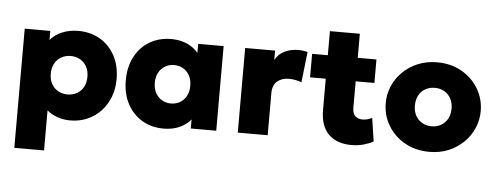

<svg xmlns="http://www.w3.org/2000/svg" viewBox="-54 -808 2996 1164"><g transform="rotate(5 1444.0 -226.0)"><path d="M65.5 210V-515H221V-460.5Q248.5 -492.5 292.2 -511.2Q336 -530 391.5 -530Q464.5 -530 522.5 -496.5Q580.5 -463 613.8 -401.8Q647 -340.5 647 -257.5Q647 -199.5 628 -150Q609 -100.5 574.2 -63.5Q539.5 -26.5 492.2 -5.8Q445 15 388 15Q347.5 15 311.8 2.8Q276 -9.5 246.5 -33.5V210ZM358 -140.5Q390 -140.5 415.5 -154.8Q441 -169 455.2 -195.2Q469.5 -221.5 469.5 -257.5Q469.5 -293.5 455 -319.8Q440.5 -346 415 -360.2Q389.5 -374.5 358 -374.5Q326.5 -374.5 301.2 -360.2Q276 -346 261.2 -319.8Q246.5 -293.5 246.5 -257.5Q246.5 -221.5 261 -195.2Q275.5 -169 300.8 -154.8Q326 -140.5 358 -140.5Z M955 15Q883 15 826 -18.5Q769 -52 736 -113.2Q703 -174.5 703 -257.5Q703 -320 722 -370.2Q741 -420.5 775 -456.2Q809 -492 855.2 -511Q901.5 -530 955 -530Q1025 -530 1075.5 -499.2Q1126 -468.5 1146 -416.5L1121 -377.5V-515H1276V0H1121V-137.5L1146 -98.5Q1126 -46.5 1075.5 -15.8Q1025 15 955 15ZM987.5 -140.5Q1018 -140.5 1042.5 -154.8Q1067 -169 1081.2 -195.2Q1095.5 -221.5 1095.5 -257.5Q1095.5 -293.5 1081.2 -319.8Q1067 -346 1042.5 -360.2Q1018 -374.5 987.5 -374.5Q957.5 -374.5 933 -360.2Q908.5 -346 894 -319.8Q879.5 -293.5 879.5 -257.5Q879.5 -221.5 894 -195.2Q908.5 -169 933 -154.8Q957.5 -140.5 987.5 -140.5Z M1407 0V-515H1589V-458Q1610 -496 1647.2 -513.5Q1684.5 -531 1729 -531Q1746.5 -531 1759.8 -528.8Q1773 -526.5 1786 -524L1765 -337.5Q1747.5 -344.5 1727.2 -348.2Q1707 -352 1687.5 -352Q1644.5 -352 1616.8 -328.2Q1589 -304.5 1589 -256.5V0Z M2099.5 15Q2010.5 15 1960.2 -34.8Q1910 -84.5 1910 -182.5V-661.5H2092V-515H2206V-372H2092V-212Q2092 -175 2109.5 -160Q2127 -145 2152.5 -145Q2167.5 -145 2182.8 -148.8Q2198 -152.5 2211 -160L2232.5 -18Q2209 -4.5 2174 5.2Q2139 15 2099.5 15ZM1814.5 -372V-515H1925.5V-372Z M2574 15Q2489 15 2423.8 -22.2Q2358.5 -59.5 2321.8 -121.2Q2285 -183 2285 -257.5Q2285 -311.5 2306 -360.5Q2327 -409.5 2365.8 -447.5Q2404.5 -485.5 2457.5 -507.8Q2510.5 -530 2574 -530Q2659 -530 2724.2 -492.8Q2789.5 -455.5 2826.2 -393.8Q2863 -332 2863 -257.5Q2863 -204 2842 -154.8Q2821 -105.5 2782.2 -67.5Q2743.5 -29.5 2690.8 -7.2Q2638 15 2574 15ZM2574 -140.5Q2605.5 -140.5 2630.8 -154.8Q2656 -169 2670.8 -195.2Q2685.5 -221.5 2685.5 -257.5Q2685.5 -293.5 2671 -319.8Q2656.5 -346 2631.2 -360.2Q2606 -374.5 2574 -374.5Q2542 -374.5 2516.5 -360.2Q2491 -346 2476.8 -319.8Q2462.5 -293.5 2462.5 -257.5Q2462.5 -221.5 2477 -195.2Q2491.5 -169 2517 -154.8Q2542.5 -140.5 2574 -140.5Z"/></g></svg>

Font: Geologica Thin Cursive ExtraBold
Style: Regular
Weight: 800
Version: Version 1.010;gftools[0.9.28]